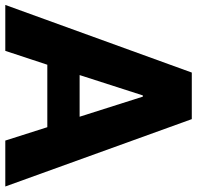

<svg xmlns="http://www.w3.org/2000/svg" viewBox="-32 -732 762 743"><g transform="rotate(90 349.5 -361.0)"><path d="M470.7 -162.6 522.5 0H700.2L439.5 -721.7H259.3L-2.4 0H175.3L229 -162.6ZM352.5 -532.2 430.2 -287.6H269L347.7 -532.2Z"/></g></svg>

Font: Estedad ExtraBold
Style: Regular
Weight: 800
Designer: Amin Abedi
Version: Version 7.3